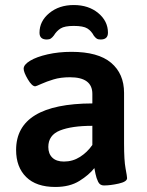

<svg xmlns="http://www.w3.org/2000/svg" viewBox="-20 -736 585 763"><path d="M44 -140Q44 -324 347 -325V-363Q347 -429 258 -429Q221 -429 193 -420.5Q165 -412 144 -402.5Q123 -393 120 -393Q107 -393 90.5 -421Q74 -449 74 -463Q74 -479 99.5 -494.5Q125 -510 169 -520Q213 -530 264 -530Q370 -530 421.5 -486.5Q473 -443 473 -367V-166Q473 -98 479 -66.5Q485 -35 485 -28Q485 -14 452 -6.5Q419 1 393 1Q377 1 370 -13.5Q363 -28 359.5 -45Q356 -62 355 -68Q334 -41 295.5 -17Q257 7 200 7Q124 7 84 -32.5Q44 -72 44 -140ZM347 -160V-236Q265 -236 218.5 -217.5Q172 -199 172 -152Q172 -125 188 -109.5Q204 -94 234 -94Q269 -94 298 -112.5Q327 -131 347 -160ZM409 -606Q409 -579 380 -579Q370 -579 364.5 -582.5Q359 -586 353 -594Q343 -613 327 -623Q311 -633 273 -633Q237 -633 221 -623Q205 -613 194 -595Q188 -587 182 -583Q176 -579 166 -579Q137 -579 137 -606Q137 -652 176 -684Q215 -716 273 -716Q332 -716 370.5 -684Q409 -652 409 -606Z"/></svg>

Font: Asap-SemiBold
Style: Regular
Weight: 600
Designer: Pablo Cosgaya
Foundry: Omnibus-Type
Version: Version 2.000; ttfautohint (v1.8)